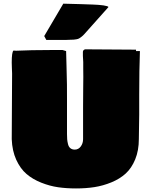

<svg xmlns="http://www.w3.org/2000/svg" viewBox="-20 -1013 828 1062"><path d="M224.6 -813.5 330.1 -992.7 423.8 -990.2Q427.7 -990.2 439.2 -989.7Q450.7 -989.3 464.1 -988.8Q477.5 -988.3 493.9 -987.8Q510.3 -987.3 525.1 -986.1Q540 -984.9 552.2 -983.2Q564.5 -981.4 572 -979Q579.6 -976.6 579.6 -973.6L447.3 -825.2Q439 -815.9 431.4 -810.1Q423.8 -804.2 418.2 -800.8Q412.6 -797.4 402.8 -795.7Q393.1 -793.9 387.5 -793.7Q381.8 -793.5 366.5 -793Q351.1 -792.5 341.8 -792H236.3ZM44.9 -243.2Q46.9 -483.4 46.9 -601.6V-607.4Q46.9 -610.8 45.9 -631.6Q44.9 -652.3 44.9 -667Q44.9 -725.6 54.7 -733.4Q57.1 -733.4 62 -732.9Q66.9 -732.4 69.3 -732.4Q151.4 -736.3 259.8 -736.3H326.2Q330.1 -735.8 336.7 -733.2Q343.3 -730.5 345.7 -730.5Q346.2 -706.5 347.9 -647.9Q349.6 -589.4 350.3 -546.4Q351.1 -503.4 350.6 -461.9V-271.5Q350.6 -253.4 351.6 -242.2Q352.5 -231 356.2 -215.8Q359.9 -200.7 369.4 -193.1Q378.9 -185.5 393.6 -185.5Q414.1 -185.5 426.8 -202.9Q439.5 -220.2 439.5 -243.2V-421.9Q439 -454.6 440.2 -524.9Q441.4 -595.2 440.4 -634.8V-669.9Q440.4 -675.3 439.5 -686.3Q438.5 -697.3 438.5 -703.1V-726.6Q439.9 -737.8 451.2 -740.2Q544.9 -740.2 732.4 -738.3V-730.5H753.9Q750 -626.5 750 -488.3V-378.9Q750 -356.9 749 -311.5Q748 -266.1 748 -244.1Q748 -180.7 728 -131.8Q708 -83 675.3 -53.2Q642.6 -23.4 596.2 -4.4Q549.8 14.6 502.4 22Q455.1 29.3 400.4 29.3Q347.7 29.3 301.5 22.7Q255.4 16.1 208 -2.7Q160.6 -21.5 126.5 -50.8Q92.3 -80.1 69.8 -129.4Q47.4 -178.7 44.9 -243.2Z"/></svg>

Font: Bowlby One SC
Style: Regular
Weight: 400
Width: 1
Version: Version 1.2